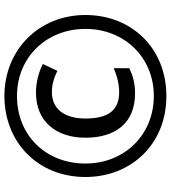

<svg xmlns="http://www.w3.org/2000/svg" viewBox="28 -792 774 870"><g transform="rotate(-90 415.0 -357.0)"><path d="M415 10C628 10 782 -144 782 -357C782 -568 624 -724 415 -724C205 -724 48 -572 48 -357C48 -149 197 10 415 10ZM415 -47C239 -47 109 -180 109 -357C109 -535 235 -667 415 -667C592 -667 719 -532 719 -357C719 -179 589 -47 415 -47ZM427 -132C473 -132 507 -142 541 -158V-229C506 -213 466 -204 432 -204C349 -204 313 -255 313 -357C313 -453 357 -509 433 -509C463 -509 495 -501 529 -484L560 -550C520 -570 475 -581 430 -581C300 -581 226 -490 226 -357C226 -218 295 -132 427 -132Z"/></g></svg>

Font: Noto Sans Lao SemiCondensed Medium
Style: Regular
Weight: 500
Width: 4
Designer: Monotype Design Team
Foundry: Monotype Imaging Inc.
Version: Version 2.003